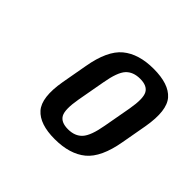

<svg xmlns="http://www.w3.org/2000/svg" viewBox="-85 -761 428 428"><g transform="rotate(45 129.0 -547.5)"><path d="M132 -414Q85 -414 65 -436.5Q45 -459 55 -516.5L66 -578Q76 -636 103.2 -658.5Q130.5 -681 177.5 -681Q225.5 -681 245.2 -658.5Q265 -636 255 -578L244 -516.5Q234 -459 206.8 -436.5Q179.5 -414 132 -414ZM137.5 -450.5Q159.5 -450.5 171.5 -463.8Q183.5 -477 190 -514L202 -580.5Q208.5 -617.5 201.2 -630.8Q194 -644 172 -644Q150 -644 138 -631Q126 -618 119.5 -580.5L107.5 -514Q101 -477 108.2 -463.8Q115.5 -450.5 137.5 -450.5Z"/></g></svg>

Font: Anybody Condensed Regular
Style: Italic
Weight: 400
Width: 3
Italic angle: -10°
Designer: Tyler Finck
Foundry: Etcetera Type Company
Version: Version 1.010; ttfautohint (v1.8.3) -l 8 -r 50 -G 200 -x 14 